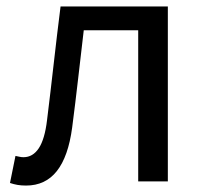

<svg xmlns="http://www.w3.org/2000/svg" viewBox="-20 -563 633 596"><path d="M61 13Q46 13 34.5 11Q23 9 11 5L28 -79Q34 -78 40 -76.5Q46 -75 53 -75Q82 -75 100.5 -103Q119 -131 126 -190Q137 -279 147 -367.5Q157 -456 168 -543H501V0H409V-469H240Q231 -393 222.5 -318.5Q214 -244 204 -167Q192 -77 156.5 -32Q121 13 61 13Z"/></svg>

Font: Noto Sans KR
Style: Regular
Weight: 400
Designer: Ryoko NISHIZUKA  (kana, bopomofo & ideographs); Paul D. Hunt (Latin, Greek & Cyrillic); Sandoll Communications , Soo-you
Foundry: Adobe
Version: Version 2.004-H2;hotconv 1.0.118;makeotfexe 2.5.65603